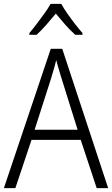

<svg xmlns="http://www.w3.org/2000/svg" viewBox="-20 -967 577 987"><path d="M477 0 395 -248H142L59 0H0L241 -716H300L536 0ZM297 -562Q293 -575 288 -591.5Q283 -608 278 -625.5Q273 -643 269 -658Q265 -642 260.5 -625Q256 -608 251 -592.5Q246 -577 242 -562L158 -300H379ZM295 -947Q307 -925 326.5 -897Q346 -869 367 -842Q388 -815 404 -797V-788H367Q342 -810 316 -839.5Q290 -869 267 -897Q244 -869 218 -839.5Q192 -810 168 -788H131V-797Q148 -817 168.5 -844Q189 -871 208.5 -898Q228 -925 240 -947Z"/></svg>

Font: Noto Sans Thai SemiCondensed Light
Style: Regular
Weight: 300
Width: 4
Designer: Monotype Design Team
Foundry: Monotype Imaging Inc.
Version: Version 2.001